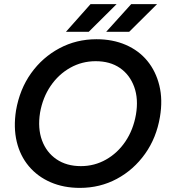

<svg xmlns="http://www.w3.org/2000/svg" viewBox="-20 -903 824 935"><path d="M369 12Q290 12 226.5 -15.5Q163 -43 120.5 -93.5Q78 -144 61.5 -213Q45 -282 58 -365Q76 -469 131.5 -546.5Q187 -624 269.5 -668Q352 -712 450 -712Q529 -712 592.5 -684.5Q656 -657 697.5 -606.5Q739 -556 756 -486.5Q773 -417 759 -334Q742 -232 686.5 -154Q631 -76 549 -32Q467 12 369 12ZM374 -94Q440 -94 496.5 -126Q553 -158 591 -214.5Q629 -271 642 -345Q655 -421 633.5 -480Q612 -539 564 -572Q516 -605 446 -605Q379 -605 322 -573Q265 -541 226.5 -484.5Q188 -428 175 -354Q163 -278 184.5 -219.5Q206 -161 255 -127.5Q304 -94 374 -94ZM497 -748 619 -883H745L609 -748ZM301 -748 421 -883H548L412 -748Z"/></svg>

Font: Figtree Light SemiBold
Style: Italic
Weight: 600
Italic angle: -9.5°
Version: Version 2.001;gftools[0.9.30]